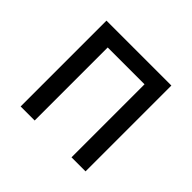

<svg xmlns="http://www.w3.org/2000/svg" viewBox="-135 -710 870 870"><g transform="rotate(45 300.0 -275.0)"><path d="M92 0V-550H508V0H418V-468H182V0Z"/></g></svg>

Font: NKDuy Mono
Style: Regular
Weight: 400
Monospace: yes
Designer: NKDuy
Foundry: NKDuy
Version: Version 2.251; ttfautohint (v1.8.4.7-5d5b)